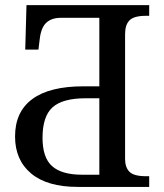

<svg xmlns="http://www.w3.org/2000/svg" viewBox="-20 -734 644 754"><path d="M565.9 -713.9V-671.9H553.2Q506.3 -671.9 488.8 -654.3Q471.2 -636.7 471.2 -600.1V-109.9Q471.2 -76.7 488.5 -59.3Q505.9 -42 553.2 -42H565.9V0H285.2Q165.5 0 102.3 -52.7Q39.1 -105.5 39.1 -198.2Q39.1 -294.9 106.9 -345Q174.8 -395 307.1 -395H370.1V-664.1H219.2Q183.1 -664.1 162.4 -645.3Q141.6 -626.5 136.2 -582L130.9 -539.1H79.1L84 -713.9ZM370.1 -348.1H316.9Q225.6 -348.1 186.3 -312.5Q147 -276.9 147 -192.9Q147 -114.7 184.8 -81.3Q222.7 -47.9 301.8 -47.9H370.1Z"/></svg>

Font: Noto Serif
Style: Regular
Weight: 400
Designer: Monotype Design team
Foundry: Monotype Imaging Inc.
Version: Version 1.02